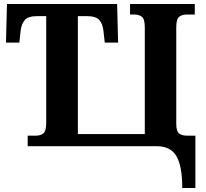

<svg xmlns="http://www.w3.org/2000/svg" viewBox="-20 -734 1032 964"><path d="M895 210Q895 99 865.5 49.5Q836 0 767 0H119V-53H161Q183 -53 197.5 -64Q212 -75 212 -118V-653H167Q122 -653 105 -634Q88 -615 84 -582L77 -520H10L15 -714H568L573 -520H506L499 -582Q495 -615 478 -634Q461 -653 416 -653H371V-61H707V-596Q707 -639 692 -650Q677 -661 656 -661H633V-714H958V-661H916Q895 -661 880 -650Q865 -639 865 -596V-113Q865 -73 880.5 -63Q896 -53 916 -53H961V210Z"/></svg>

Font: NotoSerif-Bold
Style: Regular
Weight: 700
Designer: Monotype Design Team
Foundry: Monotype Imaging Inc.
Version: Version 2.007; ttfautohint (v1.8) -l 8 -r 50 -G 200 -x 14 -D